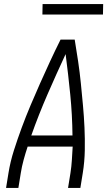

<svg xmlns="http://www.w3.org/2000/svg" viewBox="-20 -931 540 951"><path d="M10 0 22 -74Q31 -130 49 -186.5Q67 -243 87.5 -298.5Q108 -354 131 -408.5Q154 -463 178.5 -518Q203 -573 228 -627Q253 -681 280 -735H350Q359 -681 367 -627Q375 -573 380.5 -518Q386 -463 391 -408.5Q396 -354 398.5 -298.5Q401 -243 400 -186.5Q399 -130 390 -74L378 0H317L329 -74Q334 -106 336 -139Q338 -172 340 -205H117Q106 -172 97 -139Q88 -106 83 -74L71 0ZM135 -260H339Q338 -362 328 -462.5Q318 -563 305 -663Q259 -564 215 -463Q171 -362 135 -260ZM190 -859 191 -911H491L490 -859Z"/></svg>

Font: Iosevka Term Curly Light
Style: Italic
Weight: 300
Italic angle: -9°
Designer: Belleve Invis
Foundry: Belleve Invis
Version: Version 32.3.0